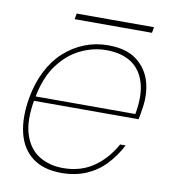

<svg xmlns="http://www.w3.org/2000/svg" viewBox="-74 -678 668 753"><g transform="rotate(10 260.5 -301.0)"><path d="M220 12Q149 12 105 -21Q61 -54 46 -114.5Q31 -175 45 -256Q56 -317 80.5 -365Q105 -413 141 -445.5Q177 -478 221 -495.5Q265 -513 315 -513Q388 -513 430 -480.5Q472 -448 486 -396Q500 -344 488 -282Q487 -272 485.5 -265Q484 -258 482 -248H55L58 -266H466Q480 -343 464 -393.5Q448 -444 409 -468.5Q370 -493 311 -493Q259 -493 209 -469Q159 -445 121 -394Q83 -343 68 -261L66 -251Q51 -167 68.5 -113Q86 -59 127 -33.5Q168 -8 223 -8Q292 -8 343 -42.5Q394 -77 428 -138H450Q427 -94 395 -60Q363 -26 319 -7Q275 12 220 12ZM167 -591 171 -614H479L475 -591Z"/></g></svg>

Font: DM Sans 18pt Thin
Style: Italic
Weight: 250
Italic angle: -10°
Designer: Colophon Foundry, Jonny Pinhorn
Foundry: Colophon Foundry
Version: Version 4.004;gftools[0.9.30]